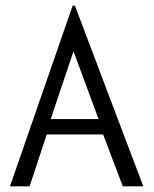

<svg xmlns="http://www.w3.org/2000/svg" viewBox="-20 -654 540 674"><path d="M15 0 235 -634H243L483 0H411L342 -182H144L84 0ZM326 -236 238 -474 158 -236Z"/></svg>

Font: InconsolataGo
Style: Regular
Weight: 400
Designer: Raph Levien, Kirill Tkachev
Foundry: Cyreal
Version: Version 1.013